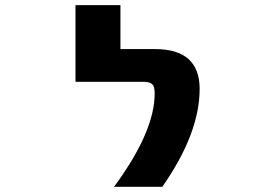

<svg xmlns="http://www.w3.org/2000/svg" viewBox="-20 -712 1040 734"><path d="M416 2Q572.3 -210 571.3 -356.4Q571.3 -381.8 561.5 -390.6Q551.8 -399.4 525.4 -399.4H268.6V-692.4H440.4V-524.4H572.3Q743.2 -524.4 743.2 -372.1Q743.2 -202.1 600.6 2Z"/></svg>

Font: GenEi Gothic M Heavy
Style: Regular
Weight: 800
Designer: o_tamon (Modified); [Source Han Sans]
Ryoko NISHIZUKA  (kana & ideographs); Paul D. Hunt (Latin, Greek & Cyrillic); Wenl
Version: Version 1.1a;Original Version 1.004